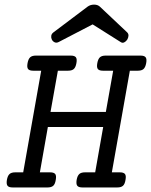

<svg xmlns="http://www.w3.org/2000/svg" viewBox="-20 -824 664 844"><path d="M161.1 -513.2H126Q109.4 -513.2 103.5 -520.5Q97.7 -527.8 101.1 -546.4Q104.5 -564.9 112.8 -572.3Q121.1 -579.6 137.7 -579.6H291Q307.6 -579.6 313.5 -572.3Q319.3 -564.9 315.9 -546.4Q312.5 -527.8 304.2 -520.5Q295.9 -513.2 279.3 -513.2H234.4L202.1 -332H445.3L477.5 -513.2H432.6Q416 -513.2 410.2 -520.5Q404.3 -527.8 407.7 -546.4Q411.1 -564.9 419.4 -572.3Q427.7 -579.6 444.3 -579.6H597.7Q614.3 -579.6 620.1 -572.3Q626 -564.9 622.6 -546.4Q619.1 -527.8 610.8 -520.5Q602.5 -513.2 585.9 -513.2H550.8L471.7 -66.4H506.8Q523.4 -66.4 529.3 -59.1Q535.2 -51.8 531.7 -33.2Q528.8 -14.6 520.5 -7.3Q512.2 0 495.6 0H342.3Q325.7 0 319.8 -7.3Q314 -14.6 316.9 -33.2Q320.3 -51.8 328.6 -59.1Q336.9 -66.4 353.5 -66.4H398.4L433.6 -265.6H190.4L155.3 -66.4H200.2Q216.8 -66.4 222.7 -59.1Q228.5 -51.8 225.1 -33.2Q222.2 -14.6 213.9 -7.3Q205.6 0 189 0H35.6Q19 0 13.2 -7.3Q7.3 -14.6 10.3 -33.2Q13.7 -51.8 22 -59.1Q30.3 -66.4 46.9 -66.4H82ZM237.8 -639.2Q228 -634.3 220 -638.2Q211.9 -642.1 208 -649.9Q204.1 -657.7 205.3 -666.5Q206.5 -675.3 214.8 -681.6L365.2 -794.9Q377.4 -803.7 393.6 -803.7Q409.2 -803.7 418.9 -794.9L539.1 -681.6Q545.4 -675.3 544.7 -666.3Q543.9 -657.2 539.1 -649.4Q533.7 -641.6 525.9 -637.7Q518.1 -633.8 510.3 -639.2L387.2 -716.8Z"/></svg>

Font: Courier Prime
Style: Italic
Weight: 400
Monospace: yes
Designer: Alan Dague-Greene
Foundry: Quote-Unquote Apps
Version: Version 1.202